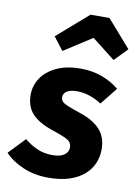

<svg xmlns="http://www.w3.org/2000/svg" viewBox="-110 -884 691 961"><g transform="rotate(10 235.0 -403.0)"><path d="M270.8 -548.8Q330.4 -548.8 380.2 -530Q430 -511.2 465.9 -480.5L396.6 -393.6Q367.9 -412.7 335.4 -423.4Q302.9 -434.1 271.8 -434.1Q248.9 -434.1 233.5 -428.9Q218.1 -423.6 210.3 -414.1Q202.5 -404.6 202.5 -391.7Q202.5 -378.6 211.1 -369.6Q219.7 -360.7 242.1 -351.8Q264.4 -342.9 304.6 -329.3Q371.5 -307.6 407 -269.2Q442.6 -230.7 442.6 -168.1Q442.6 -131.2 428.6 -97.9Q414.7 -64.6 385.1 -38.6Q355.6 -12.6 310.7 2.3Q265.9 17.2 203.4 17.2Q132.5 17.2 74.5 -7.7Q16.6 -32.7 -18.3 -70.5L61.4 -153.8Q88.5 -130.7 124 -114.3Q159.5 -97.8 204.8 -97.8Q231.6 -97.8 249.3 -104.6Q267 -111.5 275.9 -123.5Q284.8 -135.6 284.8 -149.3Q284.8 -166.5 276.4 -177.2Q268 -187.8 245.2 -197.6Q222.3 -207.3 180.3 -221.6Q112.1 -244.6 78.6 -281Q45.1 -317.4 45.1 -376.6Q45.1 -422.7 70.7 -461.8Q96.2 -500.8 146.9 -524.8Q197.6 -548.8 270.8 -548.8ZM305.9 -711.5 163.4 -619.7 112.8 -685.5 270.9 -823.2H367.3L487.6 -685.5L423.5 -619.7Z"/></g></svg>

Font: Fira Sans Variable
Style: Italic
Weight: 397
Italic angle: -8°
Designer: Carrois Corporate & Edenspiekermann AG
Foundry: Carrois Corporate GbR & Edenspiekermann AG
Version: Version 4.202